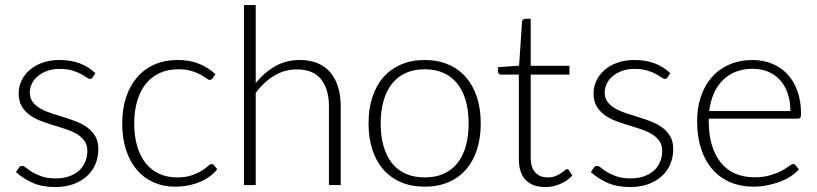

<svg xmlns="http://www.w3.org/2000/svg" viewBox="-20 -748 3304 776"><path d="M355 -436Q351.5 -429 344 -429Q338.5 -429 329.8 -435.2Q321 -441.5 306.8 -449.2Q292.5 -457 271.8 -463.2Q251 -469.5 221 -469.5Q194 -469.5 171.8 -461.8Q149.5 -454 133.8 -441Q118 -428 109.2 -410.8Q100.5 -393.5 100.5 -374.5Q100.5 -351 112.5 -335.5Q124.5 -320 144 -309Q163.5 -298 188.2 -290Q213 -282 239 -274Q265 -266 289.8 -256.2Q314.5 -246.5 334 -232Q353.5 -217.5 365.5 -196.5Q377.5 -175.5 377.5 -145.5Q377.5 -113 365.8 -85Q354 -57 331.8 -36.5Q309.5 -16 277 -4Q244.5 8 203 8Q150.5 8 112.5 -8.8Q74.5 -25.5 44.5 -52.5L56 -69.5Q58.5 -73.5 61.5 -75.5Q64.5 -77.5 70 -77.5Q76.5 -77.5 86 -69.5Q95.5 -61.5 110.8 -52.2Q126 -43 148.8 -35Q171.5 -27 205 -27Q236.5 -27 260.5 -35.8Q284.5 -44.5 300.5 -59.5Q316.5 -74.5 324.8 -94.8Q333 -115 333 -137.5Q333 -162.5 321 -179Q309 -195.5 289.5 -207Q270 -218.5 245.2 -226.5Q220.5 -234.5 194.2 -242.5Q168 -250.5 143.2 -260Q118.5 -269.5 99 -284Q79.5 -298.5 67.5 -319.2Q55.5 -340 55.5 -371Q55.5 -397.5 67 -422Q78.5 -446.5 99.8 -465Q121 -483.5 151.5 -494.5Q182 -505.5 220 -505.5Q265.5 -505.5 300.8 -492.5Q336 -479.5 365.5 -452.5Z M838.5 -431Q836 -428.5 833.8 -426.8Q831.5 -425 827.5 -425Q822.5 -425 813.8 -431.8Q805 -438.5 790.5 -446.5Q776 -454.5 754.2 -461.2Q732.5 -468 701.5 -468Q658.5 -468 625.2 -452.8Q592 -437.5 569.2 -409Q546.5 -380.5 534.5 -340Q522.5 -299.5 522.5 -249Q522.5 -196.5 534.8 -156Q547 -115.5 569.5 -87.8Q592 -60 624 -45.5Q656 -31 695 -31Q731 -31 755.2 -39.5Q779.5 -48 795.2 -58Q811 -68 820.2 -76.5Q829.5 -85 835 -85Q841.5 -85 845 -80L858 -64Q846.5 -49 829 -36Q811.5 -23 789.5 -13.5Q767.5 -4 741.8 1.2Q716 6.5 688 6.5Q640.5 6.5 601.2 -10.8Q562 -28 533.8 -60.8Q505.5 -93.5 489.8 -141Q474 -188.5 474 -249Q474 -306 489 -353Q504 -400 532.8 -434Q561.5 -468 603.2 -486.8Q645 -505.5 699 -505.5Q747.5 -505.5 785.2 -490Q823 -474.5 851 -448Z M966 0V-727.5H1013.5V-412.5Q1048 -455 1092.2 -480.2Q1136.5 -505.5 1191.5 -505.5Q1232.5 -505.5 1263.8 -492.5Q1295 -479.5 1315.5 -455Q1336 -430.5 1346.5 -396Q1357 -361.5 1357 -318V0H1309.5V-318Q1309.5 -388 1277.5 -427.8Q1245.5 -467.5 1179.5 -467.5Q1130.5 -467.5 1088.5 -442.2Q1046.5 -417 1013.5 -373V0Z M1696.5 -505.5Q1750 -505.5 1792.2 -487.2Q1834.5 -469 1863.5 -435.5Q1892.5 -402 1907.8 -354.8Q1923 -307.5 1923 -249Q1923 -190.5 1907.8 -143.5Q1892.5 -96.5 1863.5 -63Q1834.5 -29.5 1792.2 -11.5Q1750 6.5 1696.5 6.5Q1643 6.5 1600.8 -11.5Q1558.5 -29.5 1529.2 -63Q1500 -96.5 1484.8 -143.5Q1469.5 -190.5 1469.5 -249Q1469.5 -307.5 1484.8 -354.8Q1500 -402 1529.2 -435.5Q1558.5 -469 1600.8 -487.2Q1643 -505.5 1696.5 -505.5ZM1696.5 -31Q1741 -31 1774.2 -46.2Q1807.5 -61.5 1829.8 -90Q1852 -118.5 1863 -158.8Q1874 -199 1874 -249Q1874 -298.5 1863 -339Q1852 -379.5 1829.8 -408.2Q1807.5 -437 1774.2 -452.5Q1741 -468 1696.5 -468Q1652 -468 1618.8 -452.5Q1585.5 -437 1563.2 -408.2Q1541 -379.5 1529.8 -339Q1518.5 -298.5 1518.5 -249Q1518.5 -199 1529.8 -158.8Q1541 -118.5 1563.2 -90Q1585.5 -61.5 1618.8 -46.2Q1652 -31 1696.5 -31Z M2184 8Q2133.5 8 2105.2 -20Q2077 -48 2077 -106.5V-446.5H2005.5Q2000 -446.5 1996.5 -449.5Q1993 -452.5 1993 -458V-476.5L2078 -482.5L2090 -660.5Q2090.5 -665 2093.8 -668.5Q2097 -672 2102.5 -672H2125V-482H2281.5V-446.5H2125V-109Q2125 -88.5 2130.2 -73.8Q2135.5 -59 2144.8 -49.5Q2154 -40 2166.5 -35.5Q2179 -31 2193.5 -31Q2211.5 -31 2224.5 -36.2Q2237.5 -41.5 2247 -47.8Q2256.5 -54 2262.5 -59.2Q2268.5 -64.5 2272 -64.5Q2276 -64.5 2280 -59.5L2293 -38.5Q2274 -17.5 2244.8 -4.8Q2215.5 8 2184 8Z M2678.5 -436Q2675 -429 2667.5 -429Q2662 -429 2653.2 -435.2Q2644.5 -441.5 2630.2 -449.2Q2616 -457 2595.2 -463.2Q2574.5 -469.5 2544.5 -469.5Q2517.5 -469.5 2495.2 -461.8Q2473 -454 2457.2 -441Q2441.5 -428 2432.8 -410.8Q2424 -393.5 2424 -374.5Q2424 -351 2436 -335.5Q2448 -320 2467.5 -309Q2487 -298 2511.8 -290Q2536.5 -282 2562.5 -274Q2588.5 -266 2613.2 -256.2Q2638 -246.5 2657.5 -232Q2677 -217.5 2689 -196.5Q2701 -175.5 2701 -145.5Q2701 -113 2689.2 -85Q2677.5 -57 2655.2 -36.5Q2633 -16 2600.5 -4Q2568 8 2526.5 8Q2474 8 2436 -8.8Q2398 -25.5 2368 -52.5L2379.5 -69.5Q2382 -73.5 2385 -75.5Q2388 -77.5 2393.5 -77.5Q2400 -77.5 2409.5 -69.5Q2419 -61.5 2434.2 -52.2Q2449.5 -43 2472.2 -35Q2495 -27 2528.5 -27Q2560 -27 2584 -35.8Q2608 -44.5 2624 -59.5Q2640 -74.5 2648.2 -94.8Q2656.5 -115 2656.5 -137.5Q2656.5 -162.5 2644.5 -179Q2632.5 -195.5 2613 -207Q2593.5 -218.5 2568.8 -226.5Q2544 -234.5 2517.8 -242.5Q2491.5 -250.5 2466.8 -260Q2442 -269.5 2422.5 -284Q2403 -298.5 2391 -319.2Q2379 -340 2379 -371Q2379 -397.5 2390.5 -422Q2402 -446.5 2423.2 -465Q2444.5 -483.5 2475 -494.5Q2505.5 -505.5 2543.5 -505.5Q2589 -505.5 2624.2 -492.5Q2659.5 -479.5 2689 -452.5Z M3022 -505.5Q3064 -505.5 3099.8 -491Q3135.5 -476.5 3161.8 -448.8Q3188 -421 3202.8 -380.5Q3217.5 -340 3217.5 -287.5Q3217.5 -276.5 3214.2 -272.5Q3211 -268.5 3204 -268.5H2844.5V-259Q2844.5 -203 2857.5 -160.5Q2870.5 -118 2894.5 -89.2Q2918.5 -60.5 2952.5 -46Q2986.5 -31.5 3028.5 -31.5Q3066 -31.5 3093.5 -39.8Q3121 -48 3139.8 -58.2Q3158.5 -68.5 3169.5 -76.8Q3180.5 -85 3185.5 -85Q3192 -85 3195.5 -80L3208.5 -64Q3196.5 -49 3176.8 -36Q3157 -23 3132.8 -13.8Q3108.5 -4.5 3080.8 1Q3053 6.5 3025 6.5Q2974 6.5 2932 -11.2Q2890 -29 2860 -63Q2830 -97 2813.8 -146.2Q2797.5 -195.5 2797.5 -259Q2797.5 -312.5 2812.8 -357.8Q2828 -403 2856.8 -435.8Q2885.5 -468.5 2927.2 -487Q2969 -505.5 3022 -505.5ZM3022.5 -470Q2984 -470 2953.5 -458Q2923 -446 2900.8 -423.5Q2878.5 -401 2864.8 -369.5Q2851 -338 2846.5 -299H3174.5Q3174.5 -339 3163.5 -370.8Q3152.5 -402.5 3132.5 -424.5Q3112.5 -446.5 3084.5 -458.2Q3056.5 -470 3022.5 -470Z"/></svg>

Font: Lato Light
Style: Regular
Weight: 300
Designer: Lukasz Dziedzic
Foundry: Lukasz Dziedzic
Version: Version 1.104; Western+Polish opensource